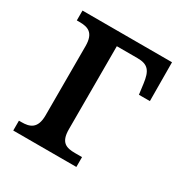

<svg xmlns="http://www.w3.org/2000/svg" viewBox="-131 -639 711 743"><g transform="rotate(30 224.0 -268.0)"><path d="M28 0H310V-44H279C240 -44 212 -52 212 -112V-483H304C352 -483 367 -463 374 -409L380 -363H429L428 -536H28V-492H40C77 -492 107 -483 107 -423V-113C107 -53 75 -44 40 -44H28Z"/></g></svg>

Font: Noto Serif SemiCondensed Medium
Style: Regular
Weight: 500
Width: 4
Designer: Monotype Design Team
Foundry: Monotype Imaging Inc.
Version: Version 2.014